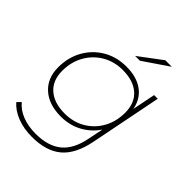

<svg xmlns="http://www.w3.org/2000/svg" viewBox="-253 -854 1185 1185"><g transform="rotate(45 339.5 -261.5)"><path d="M238 197Q167 197 110 175Q53 153 18 113L42 89Q73 127 124.5 147Q176 167 240 167Q349 167 411 116Q473 65 494 -45L514 -143Q476 -86 414.5 -52Q353 -18 275 -18Q171 -18 110 -72.5Q49 -127 49 -222Q49 -308 87 -376Q125 -444 192 -483.5Q259 -523 345 -523Q433 -523 489 -483Q545 -443 559 -368L589 -519H621L528 -50Q502 80 432 138.5Q362 197 238 197ZM279 -48Q355 -48 414 -83Q473 -118 506.5 -178.5Q540 -239 540 -316Q540 -400 488 -446Q436 -492 343 -492Q268 -492 209 -457Q150 -422 116 -361.5Q82 -301 82 -224Q82 -140 134.5 -94Q187 -48 279 -48ZM335 -607 486 -720H543L377 -607Z"/></g></svg>

Font: Montserrat ExtraLight
Style: Italic
Weight: 200
Italic angle: -11.3°
Designer: Julieta Ulanovsky
Foundry: Julieta Ulanovsky
Version: Version 9.000; ttfautohint (v1.8.4.7-5d5b)